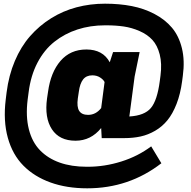

<svg xmlns="http://www.w3.org/2000/svg" viewBox="-20 -814 1040 1048"><path d="M453.1 96.2H459Q551.3 96.2 642.1 67.6Q732.9 39.1 805.2 -15.1L860.8 77.1Q684.1 213.9 456.1 213.9Q344.2 213.9 255.9 182.1Q167.5 150.4 107.9 90.3Q48.3 30.3 22.7 -62Q-2.9 -154.3 11.2 -270L16.1 -310.1Q27.8 -402.8 61 -481.2Q94.2 -559.6 144.3 -616.7Q194.3 -673.8 258.8 -714.1Q323.2 -754.4 397.7 -774.2Q472.2 -793.9 553.2 -793.9Q631.8 -793.9 699.2 -780.8Q766.6 -767.6 823.7 -737.5Q880.9 -707.5 918.7 -662.6Q956.5 -617.7 972.9 -550.8Q989.3 -483.9 978 -400.9L974.1 -371.1Q964.8 -300.8 943.6 -246.6Q922.4 -192.4 893.8 -157.5Q865.2 -122.6 826.9 -100.3Q788.6 -78.1 747.6 -69.1Q706.5 -60.1 658.2 -60.1H535.2L532.2 -115.2Q476.1 -45.9 392.1 -45.9Q304.2 -45.9 263.2 -108.6Q222.2 -171.4 236.8 -276.9L242.2 -313Q256.8 -419.9 310.5 -481.9Q364.3 -543.9 451.2 -543.9Q541.5 -543.9 579.1 -474.1L597.2 -529.8H742.2L714.8 -396L686 -178.2Q769 -183.1 803.7 -224.6Q838.4 -266.1 852.1 -371.1L856 -400.9Q864.7 -466.8 851.8 -516.8Q838.9 -566.9 811.5 -596.4Q784.2 -626 741.7 -644.5Q699.2 -663.1 655.5 -669.4Q611.8 -675.8 559.1 -675.8H553.2Q472.7 -675.8 402.8 -653.1Q333 -630.4 277.1 -586.2Q221.2 -542 184.3 -471.4Q147.5 -400.9 136.2 -310.1L130.9 -270Q119.6 -178.7 137.5 -108.4Q155.3 -38.1 198.5 6.3Q241.7 50.8 305.9 73.5Q370.1 96.2 453.1 96.2ZM460.9 -187Q502.9 -187 532.2 -224.1L550.8 -366.2Q544.4 -379.4 526.4 -391.1Q508.3 -402.8 483.9 -402.8Q451.2 -402.8 433.6 -380.4Q416 -357.9 410.2 -313L404.8 -276.9Q398.4 -230 412.4 -208.5Q426.3 -187 460.9 -187Z"/></svg>

Font: Cooper Hewitt
Style: Heavy Italic
Weight: 714
Designer: Village Type and Design LLC
Foundry: Cooper Hewitt Smithsonian Design Museum
Version: 1.000